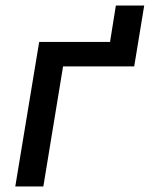

<svg xmlns="http://www.w3.org/2000/svg" viewBox="-20 -671 540 691"><path d="M35 0 121 -520H376L397 -651H499L463 -432H207L136 0Z"/></svg>

Font: Iosevka SS18 Semibold
Style: Italic
Weight: 600
Italic angle: -9°
Monospace: yes
Designer: Belleve Invis
Foundry: Belleve Invis
Version: Version 25.1.1; ttfautohint (v1.8.4)